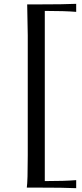

<svg xmlns="http://www.w3.org/2000/svg" viewBox="-20 -767 427 1003"><path d="M172 213H120Q125 181 125 44V-582L122 -744H172Q317 -744 378 -747V-705Q319 -710 214 -710V-583V44V179Q319 179 378 174V216Q317 213 172 213Z"/></svg>

Font: Coconat
Style: Regular
Weight: 400
Designer: Sara Lavazza
Foundry: Collletttivo
Version: Version 1.000;Glyphs 3.2 (3217)